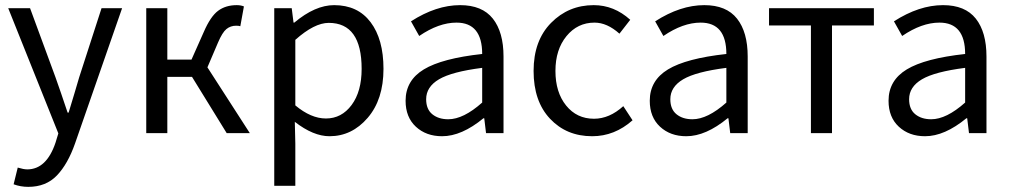

<svg xmlns="http://www.w3.org/2000/svg" viewBox="-20 -518 3929 747"><path d="M90 209Q60 209 33 199L49 134Q72 141 86 141Q161 141 196 37L207 1L12 -486H97L196 -217Q216 -161 243 -80H247Q255 -106 270 -156Q285 -206 288 -217L375 -486H455L272 40Q244 120 201.5 164.5Q159 209 90 209Z M549 0V-486H631V-286H725L773 -394Q799 -454 828.5 -476Q858 -498 901 -498Q917 -498 929 -493L915 -416Q909 -418 899 -418Q877 -418 861 -405Q845 -392 828 -352L787 -256L952 0H862L727 -219H631V0Z M1047 205V-486H1115L1122 -430H1125Q1206 -498 1280 -498Q1372 -498 1422 -431.5Q1472 -365 1472 -250Q1472 -131 1410.5 -59.5Q1349 12 1262 12Q1199 12 1127 -44L1129 41V205ZM1248 -57Q1309 -57 1348 -109.5Q1387 -162 1387 -250Q1387 -429 1259 -429Q1203 -429 1129 -363V-108Q1190 -57 1248 -57Z M1700 12Q1638 12 1598 -25Q1558 -62 1558 -126Q1558 -205 1629 -248Q1700 -291 1856 -308Q1856 -430 1756 -430Q1687 -430 1611 -378L1579 -435Q1677 -498 1770 -498Q1856 -498 1897.5 -445.5Q1939 -393 1939 -298V0H1871L1864 -58H1861Q1776 12 1700 12ZM1724 -54Q1783 -54 1856 -119V-254Q1738 -239 1688 -209.5Q1638 -180 1638 -132Q1638 -93 1662 -73.5Q1686 -54 1724 -54Z M2284 12Q2184 12 2120 -56Q2056 -124 2056 -242Q2056 -360 2124 -429Q2192 -498 2290 -498Q2369 -498 2432 -441L2390 -387Q2342 -430 2293 -430Q2227 -430 2184 -377.5Q2141 -325 2141 -242Q2141 -159 2182.5 -107.5Q2224 -56 2291 -56Q2351 -56 2405 -105L2441 -50Q2371 12 2284 12Z M2650 12Q2588 12 2548 -25Q2508 -62 2508 -126Q2508 -205 2579 -248Q2650 -291 2806 -308Q2806 -430 2706 -430Q2637 -430 2561 -378L2529 -435Q2627 -498 2720 -498Q2806 -498 2847.5 -445.5Q2889 -393 2889 -298V0H2821L2814 -58H2811Q2726 12 2650 12ZM2674 -54Q2733 -54 2806 -119V-254Q2688 -239 2638 -209.5Q2588 -180 2588 -132Q2588 -93 2612 -73.5Q2636 -54 2674 -54Z M3135 0V-419H2972V-486H3380V-419H3217V0Z M3579 12Q3517 12 3477 -25Q3437 -62 3437 -126Q3437 -205 3508 -248Q3579 -291 3735 -308Q3735 -430 3635 -430Q3566 -430 3490 -378L3458 -435Q3556 -498 3649 -498Q3735 -498 3776.5 -445.5Q3818 -393 3818 -298V0H3750L3743 -58H3740Q3655 12 3579 12ZM3603 -54Q3662 -54 3735 -119V-254Q3617 -239 3567 -209.5Q3517 -180 3517 -132Q3517 -93 3541 -73.5Q3565 -54 3603 -54Z"/></svg>

Font: Toshiba Sans
Style: Regular
Weight: 400
Designer: Paul D. Hunt
Foundry: Toshiba Corporation
Version: Version 2.020;PS 2.0;hotconv 1.0.86;makeotf.lib2.5.63406